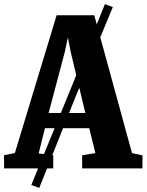

<svg xmlns="http://www.w3.org/2000/svg" viewBox="-40 -821 715 936"><path d="M112.5 81 295.5 -365 471.5 -801 510 -786.5 328 -348.5 151.5 95ZM32.5 -75 236 -746.5H419.5L603.5 -74.5L654.5 -64V0H360.5V-64L425 -74.5L395 -196H179L148.5 -73L219.5 -64V0H-20L-20.5 -64ZM376 -270 304.5 -568.5 291 -638.5 276 -568 197 -270Z"/></svg>

Font: Merriweather 24pt SemiCondensed Black
Style: Regular
Weight: 900
Width: 4
Designer: Eben Sorkin
Foundry: Eben Sorkin
Version: Version 2.100